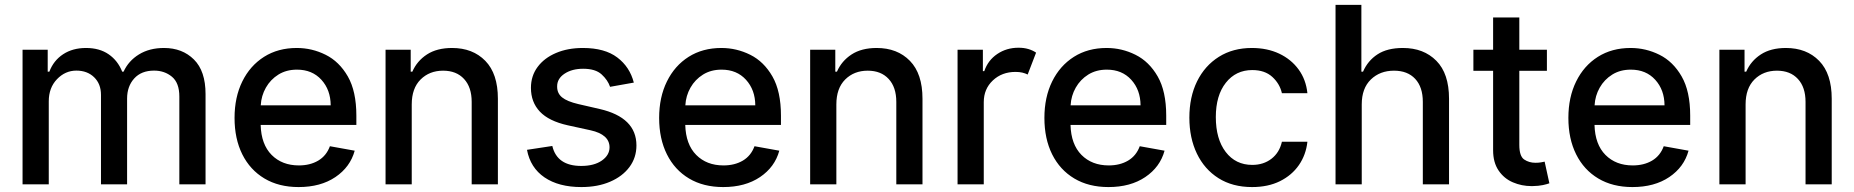

<svg xmlns="http://www.w3.org/2000/svg" viewBox="-20 -747 7513 778"><path d="M812.9 0H706.7V-355.8Q706.7 -411.2 676.7 -436.1Q646.7 -460.9 604.4 -460.9Q552.6 -460.9 523.8 -429Q495 -397 495 -347.7V0H389.2V-362.6Q389.2 -407 361.5 -433.9Q333.8 -460.9 289.4 -460.9Q244.3 -460.9 210.9 -426.1Q177.6 -391.3 177.6 -336.3V0H71.4V-545.5H173.3V-456.7H180Q197.1 -501.8 235.8 -527.2Q274.5 -552.6 328.5 -552.6Q383.2 -552.6 420.3 -527Q457.4 -501.4 475.1 -456.7H480.8Q500.7 -500.4 543.1 -526.5Q585.6 -552.6 644.5 -552.6Q718.8 -552.6 765.8 -505.9Q812.9 -459.2 812.9 -365.8Z M1190 11Q1109.7 11 1051.5 -23.8Q993.3 -58.6 961.8 -121.6Q930.4 -184.7 930.4 -269.2Q930.4 -353 961.8 -416.9Q993.3 -480.8 1049.9 -516.7Q1106.5 -552.6 1182.5 -552.6Q1244.3 -552.6 1299.5 -525Q1354.8 -497.5 1389.4 -437.3Q1424 -377.1 1424 -278.4V-240.8H1036.2Q1038.4 -161.9 1080.6 -119.3Q1122.9 -76.7 1191.1 -76.7Q1236.5 -76.7 1269.5 -96.2Q1302.6 -115.8 1316.8 -154.5L1417.3 -136.4Q1399.1 -70 1339.1 -29.5Q1279.1 11 1190 11ZM1320 -320.3Q1319.6 -382.8 1282.3 -423.8Q1245 -464.8 1183.2 -464.8Q1140.3 -464.8 1108.1 -444.8Q1076 -424.7 1057.4 -391.9Q1038.7 -359 1036.6 -320.3Z M1997.5 0H1891.3V-334.2Q1891.3 -393.5 1860.4 -427Q1829.5 -460.6 1775.6 -460.6Q1720.2 -460.6 1684.3 -424.9Q1648.4 -389.2 1648.4 -323.9V0H1542.3V-545.5H1644.2V-456.7H1650.9Q1669.7 -500 1710 -526.3Q1750.4 -552.6 1811.8 -552.6Q1895.6 -552.6 1946.6 -500.4Q1997.5 -448.2 1997.5 -346.9Z M2335.9 11Q2244 11 2186.4 -28.2Q2128.9 -67.5 2115.4 -139.9L2218 -155.5Q2237.2 -74.6 2335.2 -74.6Q2387.4 -74.6 2418.7 -96.4Q2449.9 -118.3 2449.9 -149.9Q2449.9 -202.1 2372.9 -219.1L2280.5 -239.3Q2203.8 -256.4 2167.6 -294.7Q2131.4 -333.1 2131.4 -391Q2131.4 -439.3 2158.4 -475.7Q2185.4 -512.1 2233 -532.3Q2280.5 -552.6 2342 -552.6Q2430.4 -552.6 2481.2 -514.2Q2532 -475.9 2548.3 -412.3L2452.1 -395.2Q2442.8 -422.6 2417.8 -445.5Q2392.8 -468.4 2343 -468.4Q2297.9 -468.4 2267.8 -448.5Q2237.6 -428.6 2237.6 -397.4V-395.6Q2237.6 -368.6 2257.8 -352.3Q2278.1 -335.9 2323.2 -325.3L2409.8 -305.4Q2558.9 -271 2558.9 -157.7Q2558.9 -108.3 2530.7 -70.3Q2502.5 -32.3 2452.2 -10.7Q2402 11 2335.9 11Z M2910.5 11Q2830.3 11 2772 -23.8Q2713.8 -58.6 2682.4 -121.6Q2650.9 -184.7 2650.9 -269.2Q2650.9 -353 2682.4 -416.9Q2713.8 -480.8 2770.4 -516.7Q2827.1 -552.6 2903.1 -552.6Q2964.8 -552.6 3020.1 -525Q3075.3 -497.5 3109.9 -437.3Q3144.5 -377.1 3144.5 -278.4V-240.8H2756.7Q2758.9 -161.9 2801.1 -119.3Q2843.4 -76.7 2911.6 -76.7Q2957 -76.7 2990.1 -96.2Q3023.1 -115.8 3037.3 -154.5L3137.8 -136.4Q3119.7 -70 3059.7 -29.5Q2999.6 11 2910.5 11ZM3040.5 -320.3Q3040.1 -382.8 3002.8 -423.8Q2965.6 -464.8 2903.8 -464.8Q2860.8 -464.8 2828.7 -444.8Q2796.5 -424.7 2777.9 -391.9Q2759.2 -359 2757.1 -320.3Z M3718 0H3611.9V-334.2Q3611.9 -393.5 3581 -427Q3550.1 -460.6 3496.1 -460.6Q3440.7 -460.6 3404.8 -424.9Q3369 -389.2 3369 -323.9V0H3262.8V-545.5H3364.7V-456.7H3371.4Q3390.3 -500 3430.6 -526.3Q3470.9 -552.6 3532.3 -552.6Q3616.1 -552.6 3667.1 -500.4Q3718 -448.2 3718 -346.9Z M3966.3 0H3860.1V-545.5H3962.7V-458.8H3968.4Q3983.3 -502.8 4021 -528.2Q4058.6 -553.6 4106.9 -553.6Q4129.3 -553.6 4147 -548.3Q4164.8 -543 4178.3 -533.7L4144.2 -445Q4134.6 -449.9 4122.5 -452.8Q4110.4 -455.6 4094.8 -455.6Q4039.8 -455.6 4003 -421Q3966.3 -386.4 3966.3 -333.1Z M4471.6 11Q4391.3 11 4333.1 -23.8Q4274.9 -58.6 4243.4 -121.6Q4212 -184.7 4212 -269.2Q4212 -353 4243.4 -416.9Q4274.9 -480.8 4331.5 -516.7Q4388.1 -552.6 4464.1 -552.6Q4525.9 -552.6 4581.1 -525Q4636.4 -497.5 4671 -437.3Q4705.6 -377.1 4705.6 -278.4V-240.8H4317.8Q4320 -161.9 4362.2 -119.3Q4404.5 -76.7 4472.7 -76.7Q4518.1 -76.7 4551.1 -96.2Q4584.2 -115.8 4598.4 -154.5L4698.9 -136.4Q4680.8 -70 4620.7 -29.5Q4560.7 11 4471.6 11ZM4601.6 -320.3Q4601.2 -382.8 4563.9 -423.8Q4526.6 -464.8 4464.8 -464.8Q4421.9 -464.8 4389.7 -444.8Q4357.6 -424.7 4339 -391.9Q4320.3 -359 4318.2 -320.3Z M5053.6 11Q4974.4 11 4917.4 -25Q4860.4 -61.1 4829.9 -124.6Q4799.4 -188.2 4799.4 -270.2Q4799.4 -353.7 4830.6 -417.3Q4861.9 -480.8 4918.9 -516.7Q4975.9 -552.6 5052.6 -552.6Q5114.7 -552.6 5163.4 -529.7Q5212 -506.7 5242 -465.6Q5272 -424.4 5277.7 -369.3H5174.4Q5165.8 -407.7 5135.5 -435.4Q5105.1 -463.1 5054.3 -463.1Q4987.9 -463.1 4947.3 -411.8Q4906.6 -360.4 4906.6 -272.7Q4906.6 -183.6 4946.7 -131.2Q4986.9 -78.8 5054.3 -78.8Q5099.8 -78.8 5132.1 -103.7Q5164.4 -128.6 5174.4 -172.6H5277.7Q5272 -119.7 5243.3 -78.1Q5214.5 -36.6 5166.4 -12.8Q5118.3 11 5053.6 11Z M5851.6 0H5745.4V-334.2Q5745.4 -394.2 5714.5 -427.4Q5683.6 -460.6 5628.6 -460.6Q5571.7 -460.6 5534.8 -424.9Q5497.9 -389.2 5497.9 -323.9V0H5391.7V-727.3H5496.4V-456.7H5503.2Q5522.4 -501.1 5561.8 -526.8Q5601.2 -552.6 5664.8 -552.6Q5748.9 -552.6 5800.2 -500.7Q5851.6 -448.9 5851.6 -346.9Z M6189.3 7.1H6185.7Q6146 7.1 6110.3 -8.2Q6074.6 -23.4 6052.4 -56.1Q6030.2 -88.8 6030.2 -138.1V-460.2H5950.3V-545.5H6030.2V-676.1H6136.4V-545.5H6248.2V-460.2H6136.4V-160.2Q6136.4 -114 6156.1 -100.7Q6175.8 -87.4 6201.7 -87.4Q6214.5 -87.4 6224.1 -89.1Q6233.7 -90.9 6239 -92L6258.2 -4.3Q6248.9 -0.7 6231.7 3Q6214.5 6.7 6189.3 7.1Z M6594.8 11Q6514.6 11 6456.3 -23.8Q6398.1 -58.6 6366.7 -121.6Q6335.2 -184.7 6335.2 -269.2Q6335.2 -353 6366.7 -416.9Q6398.1 -480.8 6454.7 -516.7Q6511.4 -552.6 6587.4 -552.6Q6649.1 -552.6 6704.4 -525Q6759.6 -497.5 6794.2 -437.3Q6828.8 -377.1 6828.8 -278.4V-240.8H6441.1Q6443.2 -161.9 6485.4 -119.3Q6527.7 -76.7 6595.9 -76.7Q6641.3 -76.7 6674.4 -96.2Q6707.4 -115.8 6721.6 -154.5L6822.1 -136.4Q6804 -70 6744 -29.5Q6683.9 11 6594.8 11ZM6724.8 -320.3Q6724.4 -382.8 6687.1 -423.8Q6649.9 -464.8 6588.1 -464.8Q6545.1 -464.8 6513 -444.8Q6480.8 -424.7 6462.2 -391.9Q6443.5 -359 6441.4 -320.3Z M7402.3 0H7296.2V-334.2Q7296.2 -393.5 7265.3 -427Q7234.4 -460.6 7180.4 -460.6Q7125 -460.6 7089.1 -424.9Q7053.3 -389.2 7053.3 -323.9V0H6947.1V-545.5H7049V-456.7H7055.8Q7074.6 -500 7114.9 -526.3Q7155.2 -552.6 7216.6 -552.6Q7300.4 -552.6 7351.4 -500.4Q7402.3 -448.2 7402.3 -346.9Z"/></svg>

Font: Linik Sans Medium
Style: Regular
Weight: 500
Designer: Rasmus Andersson (font), Cristiano Sobral (main changes)
Foundry: rsms
Version: Version 3.018;June 1, 2022;FontCreator 14.0.0.2814 64-bit; t